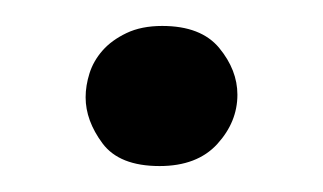

<svg xmlns="http://www.w3.org/2000/svg" viewBox="-20 -109 249 148"><path d="M46 -34Q46 -43 49 -52.5Q52 -62 59 -70Q66 -78 77.5 -83.5Q89 -89 105 -89Q135 -89 149 -72Q163 -55 163 -36Q163 -15 147.5 2Q132 19 103 19Q72 19 59 1.5Q46 -16 46 -34Z"/></svg>

Font: Life Savers
Style: Bold
Weight: 700
Designer: Pablo Impallari, Rodrigo Fuenzalida, Brenda Gallo
Foundry: Pablo Impallari, Rodrigo Fuenzalida, Brenda Gallo
Version: Version 3.001; ttfautohint (v0.95) -l 8 -r 50 -G 200 -x 14 -